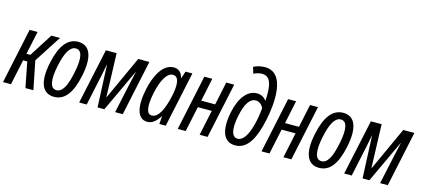

<svg xmlns="http://www.w3.org/2000/svg" viewBox="-60 -1277 3960 1795"><g transform="rotate(15 1920.0 -379.5)"><path d="M1 0H78L130 -245H170L218 0H295L240 -275L409 -536H325L182 -312H144L192 -536H115Z M496 10C597 10 664 -72 701 -251C741 -442 698 -546 584 -546C483 -546 414 -460 378 -285C338 -95 381 10 496 10ZM502 -56C442 -56 425 -132 455 -277C484 -416 524 -480 578 -480C638 -480 655 -408 624 -260C595 -117 557 -56 502 -56Z M738 0H811L876 -305C884 -342 890 -375 897 -411H898L916 0H982L1174 -411H1176C1166 -371 1158 -333 1149 -292L1086 0H1160L1274 -536H1166L973 -114H971L957 -536H853Z M1399 10C1447 10 1483 -22 1518 -76H1520L1514 0H1576L1690 -536H1624L1602 -468H1599C1586 -520 1555 -546 1510 -546C1403 -546 1339 -417 1310 -281C1273 -106 1301 10 1399 10ZM1424 -58C1372 -58 1359 -132 1389 -272C1412 -379 1456 -477 1519 -477C1587 -477 1582 -374 1561 -281C1532 -151 1489 -58 1424 -58Z M1692 0H1769L1821 -245H1956L1904 0H1981L2095 -536H2018L1971 -312H1836L1883 -536H1806Z M2250 10C2373 10 2434 -124 2470 -292C2505 -452 2540 -769 2331 -769C2295 -769 2255 -760 2222 -743L2241 -681C2269 -695 2296 -702 2321 -702C2387 -702 2418 -650 2418 -537C2418 -517 2418 -489 2416 -467H2414C2397 -491 2368 -513 2323 -513C2234 -513 2163 -429 2132 -281C2095 -103 2132 10 2250 10ZM2256 -56C2197 -56 2180 -132 2207 -264C2233 -390 2274 -446 2330 -446C2361 -446 2391 -423 2404 -391C2396 -280 2353 -56 2256 -56Z M2503 0H2580L2632 -245H2767L2715 0H2792L2906 -536H2829L2782 -312H2647L2694 -536H2617Z M3061 10C3162 10 3229 -72 3266 -251C3306 -442 3263 -546 3149 -546C3048 -546 2979 -460 2943 -285C2903 -95 2946 10 3061 10ZM3067 -56C3007 -56 2990 -132 3020 -277C3049 -416 3089 -480 3143 -480C3203 -480 3220 -408 3189 -260C3160 -117 3122 -56 3067 -56Z M3303 0H3376L3441 -305C3449 -342 3455 -375 3462 -411H3463L3481 0H3547L3739 -411H3741C3731 -371 3723 -333 3714 -292L3651 0H3725L3839 -536H3731L3538 -114H3536L3522 -536H3418Z"/></g></svg>

Font: Noto Sans ExtraCondensed
Style: Italic
Weight: 400
Width: 2
Italic angle: -12°
Designer: Monotype Design Team
Foundry: Monotype Imaging Inc.
Version: Version 2.013